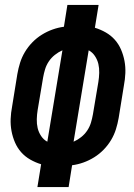

<svg xmlns="http://www.w3.org/2000/svg" viewBox="-20 -755 540 775"><path d="M131 0 146 -92Q123 -99 102 -111Q81 -123 65.5 -140.5Q50 -158 40.5 -180Q31 -202 26.5 -226Q22 -250 23 -275Q24 -300 29 -326L50 -456Q54 -479 61 -501.5Q68 -524 80.5 -545Q93 -566 110.5 -584Q128 -602 149 -615Q170 -628 192.5 -636Q215 -644 238 -647L252 -735H378L363 -643Q386 -636 407 -624Q428 -612 443.5 -594.5Q459 -577 468.5 -555Q478 -533 482.5 -509Q487 -485 486 -460Q485 -435 480 -409L459 -279Q455 -256 448 -233.5Q441 -211 428.5 -190Q416 -169 398.5 -151Q381 -133 360 -120Q339 -107 316.5 -99Q294 -91 271 -88L257 0ZM171 -183 232 -552Q216 -545 201.5 -533.5Q187 -522 177 -507Q167 -492 162 -475.5Q157 -459 154 -442L132 -311Q129 -293 128.5 -274Q128 -255 132 -238Q136 -221 146 -206Q156 -191 171 -183ZM277 -183Q293 -190 307.5 -201.5Q322 -213 332 -228Q342 -243 347 -259.5Q352 -276 355 -293L377 -424Q380 -442 380.5 -461Q381 -480 377 -497Q373 -514 363 -529Q353 -544 338 -552Z"/></svg>

Font: Iosevka Term Curly XBd Obl
Style: Regular
Weight: 800
Italic angle: -9°
Designer: Belleve Invis
Foundry: Belleve Invis
Version: Version 32.3.0